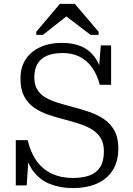

<svg xmlns="http://www.w3.org/2000/svg" viewBox="-20 -948 682 985"><path d="M354 -35Q406 -35 441 -48.5Q476 -62 494.5 -92Q513 -122 513 -171Q513 -213 496 -240.5Q479 -268 450 -285Q421 -302 385 -313.5Q349 -325 311 -335Q267 -346 226.5 -360Q186 -374 154 -396.5Q122 -419 103.5 -454.5Q85 -490 85 -544Q85 -602 111 -642.5Q137 -683 185 -705.5Q233 -728 298 -728Q354 -728 396 -710.5Q438 -693 466.5 -654Q495 -615 507 -552L486 -575L497 -715H550V-513H492Q478 -566 452 -602Q426 -638 388.5 -657Q351 -676 301 -676Q252 -676 219.5 -661.5Q187 -647 171.5 -619Q156 -591 156 -551Q156 -513 171.5 -488Q187 -463 214 -447.5Q241 -432 276.5 -421Q312 -410 354 -399Q396 -388 437.5 -374Q479 -360 513 -337Q547 -314 567 -278Q587 -242 587 -187Q587 -118 557 -72.5Q527 -27 474.5 -5Q422 17 355 17Q289 17 236.5 -4Q184 -25 150 -70.5Q116 -116 102 -190L128 -164L117 3H61V-229H122Q137 -165 168 -122Q199 -79 246 -57Q293 -35 354 -35ZM364 -928H287L166 -785V-769H200L349 -886L294 -884L445 -769H486V-785Z"/></svg>

Font: Roboto Serif 20pt Light
Style: Regular
Weight: 300
Version: Version 1.008